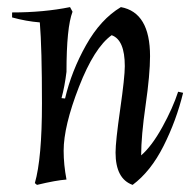

<svg xmlns="http://www.w3.org/2000/svg" viewBox="-20 -505 542 540"><path d="M402 -347Q402 -296 389.5 -209Q377 -122 377 -68Q407 -94 436.5 -147.5Q466 -201 481 -247L495 -244Q476 -166 440 -94.5Q404 -23 353 15Q305 -2 305 -76Q305 -107 318 -197.5Q331 -288 331 -319Q331 -393 294 -406Q245 -371 202 -260.5Q159 -150 159 -81Q159 -42 167 0Q138 2 84 15L78 10Q98 -59 98 -214.5Q98 -370 92 -442Q54 -445 14 -456V-470Q103 -470 177 -485L184 -472Q167 -428 167 -303Q162 -262 153 -229L163 -228Q181 -305 222 -378Q263 -451 320 -485Q402 -470 402 -347Z"/></svg>

Font: Almendra
Style: Italic
Weight: 400
Italic angle: -12°
Designer: Ana Sanfelippo
Foundry: Ana Sanfelippo
Version: Version 1.004